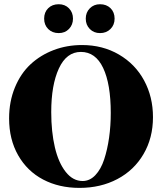

<svg xmlns="http://www.w3.org/2000/svg" viewBox="-20 -893 785 926"><path d="M462.4 -733.4Q432.6 -733.4 413.1 -753.2Q393.6 -772.9 393.6 -803.2Q393.6 -833 413.1 -852.8Q432.6 -872.6 462.4 -872.6Q493.7 -872.6 513.2 -853.3Q532.7 -834 532.7 -803.2Q532.7 -772.9 512.9 -753.2Q493.2 -733.4 462.4 -733.4ZM263.2 -733.4Q232.4 -733.4 212.6 -752.9Q192.9 -772.5 192.9 -803.2Q192.9 -834 212.4 -853.3Q231.9 -872.6 263.2 -872.6Q293.5 -872.6 312.7 -852.8Q332 -833 332 -803.2Q332 -773.4 312.7 -753.4Q293.5 -733.4 263.2 -733.4ZM363.3 13.2Q264.6 13.2 188 -27.1Q111.3 -67.4 67.6 -144Q23.9 -220.7 23.9 -321.8Q23.9 -403.3 51.8 -470.9Q79.6 -538.6 127.4 -583Q175.3 -627.4 239 -651.6Q302.7 -675.8 375.5 -675.8Q475.1 -675.8 553.7 -629.9Q632.3 -584 675 -504.9Q717.8 -425.8 717.8 -328.1Q717.8 -227.5 672.1 -149.7Q626.5 -71.8 545.9 -29.3Q465.3 13.2 363.3 13.2ZM378.4 -20Q413.1 -20 439.9 -48.3Q466.8 -76.7 482.4 -124.3Q498 -171.9 506.1 -229Q514.2 -286.1 514.2 -348.6Q514.2 -487.8 477.5 -565.2Q440.9 -642.6 370.1 -642.6Q300.8 -642.6 263.9 -562.7Q227.1 -482.9 227.1 -352.5Q227.1 -257.3 244.6 -182.6Q262.2 -107.9 296.9 -64Q331.5 -20 378.4 -20Z"/></svg>

Font: Elstob Grade
Style: Regular
Weight: 400
Designer: Peter S. Baker
Version: Version 1.015